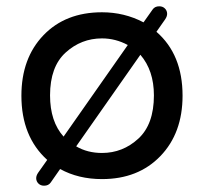

<svg xmlns="http://www.w3.org/2000/svg" viewBox="-20 -559 648 610"><path d="M304 -520Q375 -520 436 -488L465 -529Q472 -539 486 -539Q497 -539 504 -532Q511 -525 511 -515Q511 -507 505 -498L477 -458Q560 -386 560 -255Q560 -136 489.5 -63Q419 10 304 10Q229 10 171 -22L141 21Q134 31 120 31Q109 31 102 24Q95 17 95 7Q95 -1 101 -10L130 -51Q48 -125 48 -255Q48 -374 118 -447Q188 -520 304 -520ZM139 -256Q139 -173 182 -125L386 -416Q347 -437 304 -437Q238 -437 188.5 -392Q139 -347 139 -256ZM304 -73Q370 -73 419.5 -118.5Q469 -164 469 -256Q469 -335 426 -385L222 -94Q258 -73 304 -73Z"/></svg>

Font: Varela Round
Style: Regular
Weight: 400
Designer: Joe Prince
Foundry: Joe Prince
Version: Version 1.000